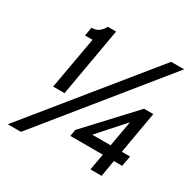

<svg xmlns="http://www.w3.org/2000/svg" viewBox="-162 -862 1010 1024"><g transform="rotate(30 342.5 -350.0)"><path d="M126 -283 183 -604H137L146 -657Q174 -657 191 -670.2Q208 -683.5 219 -705H270L196 -283ZM17 12 605 -712H685L98 12ZM519 0 537 -101H337L344 -142L605 -423H662L617 -165H668L656 -101H605L588 0ZM435 -165H548L576 -323Z"/></g></svg>

Font: Overpass
Style: Italic
Weight: 400
Italic angle: -10°
Designer: Delve Withrington, Dave Bailey, Thomas Jockin
Foundry: Delve Fonts LLC
Version: Version 4.000